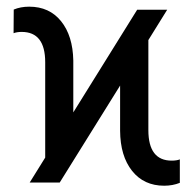

<svg xmlns="http://www.w3.org/2000/svg" viewBox="-20 -558 592 587"><path d="M70.8 0 118.2 -76.2V-367.7Q118.2 -460.4 46.4 -460.4Q31.7 -460.4 21.5 -456.5L22 -528.8Q43 -537.6 69.3 -537.6Q130.9 -537.6 166.7 -493.2Q202.6 -448.7 204.1 -373V-214.4L399.4 -528.3H491.2L433.6 -435.5V-160.2Q433.6 -66.9 504.9 -66.9Q520.5 -66.9 529.8 -70.8V1Q507.8 9.8 481.9 9.8Q419.9 9.8 383.8 -35.6Q347.7 -81.1 347.2 -158.2V-296.4L162.6 0Z"/></svg>

Font: Roboto Condensed
Style: Regular
Weight: 400
Designer: Google
Version: Version 2.001047; 2015